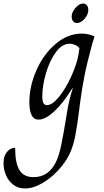

<svg xmlns="http://www.w3.org/2000/svg" viewBox="-137 -666 589 1085"><path d="M-117 257Q-117 224 -105.5 204.5Q-94 185 -79.5 177Q-65 169 -57 169Q-51 169 -51 177Q-51 256 -27 295.5Q-3 335 53 335Q137 335 179 250Q196 215 208.5 156.5Q221 98 243 -38Q251 -92 274 -167L273 -169Q220 -83 169.5 -36.5Q119 10 81 10Q29 10 29 -88Q29 -179 69 -269.5Q109 -360 177.5 -418Q246 -476 325 -476Q365 -476 397 -460L383 -414Q354 -307 340 -235.5Q326 -164 317 -95Q311 -52 312 -56Q299 47 288.5 100.5Q278 154 261 193.5Q244 233 212 273Q165 331 109 365Q53 399 5 399Q-35 399 -62.5 377.5Q-90 356 -103.5 323.5Q-117 291 -117 257ZM306 -355 312 -394Q302 -406 286.5 -412.5Q271 -419 257 -419Q213 -419 177.5 -369.5Q142 -320 122 -249.5Q102 -179 102 -122Q102 -97 108 -84.5Q114 -72 128 -72Q159 -72 197.5 -120Q236 -168 266.5 -236Q297 -304 306 -355ZM268 -572Q268 -597 289.5 -621.5Q311 -646 332 -646Q346 -646 354 -636Q362 -626 362 -610Q362 -584 341 -560Q320 -536 298 -536Q284 -536 276 -546Q268 -556 268 -572Z"/></svg>

Font: Charm
Style: Regular
Weight: 400
Designer: Katatrad Aksorn Co.,Ltd.
Foundry: Cadson Demak Co.,Ltd.
Version: Version 1.001